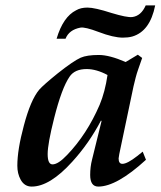

<svg xmlns="http://www.w3.org/2000/svg" viewBox="-20 -672 595 709"><path d="M519 -82Q411 17 343 17Q313 17 313 -26Q313 -56 320 -83L355 -225L353 -227Q309 -143 247 -75Q164 17 97 17Q70 17 56 -9Q44 -31 44 -60Q44 -119 68 -208Q93 -303 125 -341Q133 -350 150 -365Q167 -380 193 -401Q251 -447 278 -459Q301 -469 345 -469Q384 -469 444 -443L489 -470L505 -458L490 -415Q485 -401 481 -385.5Q477 -370 473 -353L428 -139Q418 -93 418 -87Q418 -67 432 -67Q450 -67 487 -96L507 -112ZM377 -395Q336 -417 300 -417Q256 -417 237 -389Q208 -347 180 -236Q156 -141 156 -103Q156 -65 174 -65Q195 -65 228 -100Q301 -176 348 -285Q368 -333 377 -395ZM553 -652Q534 -556 468 -537Q453 -533 434 -533Q399 -533 344 -554Q294 -573 277 -570Q235 -562 222 -529H189Q213 -610 261 -634Q278 -644 303 -644Q330 -644 392 -624Q448 -607 468 -609Q501 -613 518 -652Z"/></svg>

Font: GFS Didot
Style: Bold Italic
Weight: 700
Italic angle: -12°
Designer: Designed by Takis Katsoulidis and George D. Matthiopoulos.
Foundry: Designed by Takis Katsoulidis and George D. Matthiopoulos.
Version: Version 1.0